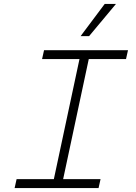

<svg xmlns="http://www.w3.org/2000/svg" viewBox="-20 -952 690 972"><path d="M243 0 392 -698H439L290 0ZM203 -698H628L618 -653H193ZM64 -45H489L479 0H54ZM388 -769 510 -932H567L431 -769Z"/></svg>

Font: Azeret Mono Thin Thin
Style: Italic
Weight: 250
Italic angle: -12°
Version: Version 1.002